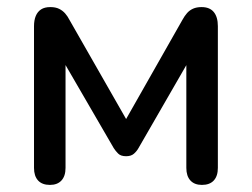

<svg xmlns="http://www.w3.org/2000/svg" viewBox="-20 -515 711 542"><path d="M121 7Q99 7 87.5 -5.5Q76 -18 76 -41V-441Q76 -458 81 -470Q86 -482 96 -488.5Q106 -495 122 -495Q137 -495 147 -490Q157 -485 164 -477Q171 -469 176 -459L336 -179L495 -459Q501 -470 508 -478Q515 -486 525 -490.5Q535 -495 549 -495Q572 -495 583.5 -481Q595 -467 595 -441V-41Q595 -18 583.5 -5.5Q572 7 550 7Q529 7 517.5 -5.5Q506 -18 506 -41V-371H529L371 -97Q366 -88 358 -81Q350 -74 336 -74Q321 -74 313.5 -81.5Q306 -89 301 -97L142 -371H165V-41Q165 -18 153.5 -5.5Q142 7 121 7Z"/></svg>

Font: Nunito SemiBold
Style: Regular
Weight: 600
Designer: Vernon Adams
Foundry: Vernon Adams
Version: Version 3.602